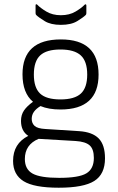

<svg xmlns="http://www.w3.org/2000/svg" viewBox="-20 -679 550 896"><path d="M262 -168Q207 -168 169 -184Q149 -172 138.5 -157.5Q128 -143 128 -124Q128 -104 141.5 -91.5Q155 -79 192 -77L349 -67Q411 -63 440.5 -33Q470 -3 470 60Q470 134 420 165.5Q370 197 254 197Q139 197 90 166.5Q41 136 41 72Q41 -9 112 -45Q78 -67 78 -115Q78 -143 92 -163.5Q106 -184 134 -204Q85 -245 85 -332Q85 -495 264 -495Q440 -495 440 -331Q440 -168 262 -168ZM262 -215Q328 -215 357.5 -242.5Q387 -270 387 -331Q387 -393 357 -420.5Q327 -448 262 -448Q197 -448 167.5 -420.5Q138 -393 138 -331Q138 -270 167 -242.5Q196 -215 262 -215ZM96 63Q96 111 132 131Q168 151 256 151Q348 151 383 130Q418 109 418 58Q418 17 398.5 -0.5Q379 -18 333 -21L161 -31H160Q96 -4 96 63ZM264 -563Q217 -563 188.5 -580.5Q160 -598 149 -609Q146 -612 146 -618V-653Q146 -663 154 -657Q168 -642 196.5 -625Q225 -608 264 -608Q304 -608 332.5 -625Q361 -642 375 -657Q379 -660 381 -658.5Q383 -657 383 -653V-618Q383 -612 380 -609Q369 -598 340.5 -580.5Q312 -563 264 -563Z"/></svg>

Font: Sofia Sans Light
Style: Regular
Weight: 300
Designer: Botio Nikoltchev, Ani Petrova
Foundry: lettersoup
Version: Version 4.100; ttfautohint (v1.8.3)